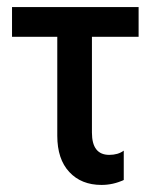

<svg xmlns="http://www.w3.org/2000/svg" viewBox="-20 -512 426 543"><path d="M372 -492V-408H240V-137Q240 -74 289 -74Q314 -74 330 -86V-3Q300 11 267 11Q210 11 176 -25.5Q142 -62 142 -128V-408H14V-492Z"/></svg>

Font: Geom
Style: Regular
Weight: 400
Version: Version 1.102